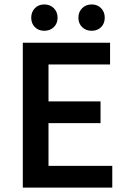

<svg xmlns="http://www.w3.org/2000/svg" viewBox="-20 -847 578 867"><path d="M83 0V-654H477V-556H199V-389H434V-291H199V-98H487V0ZM180 -708Q154 -708 137.5 -724.5Q121 -741 121 -767Q121 -793 137.5 -810Q154 -827 180 -827Q206 -827 223 -810Q240 -793 240 -767Q240 -741 223 -724.5Q206 -708 180 -708ZM394 -708Q368 -708 351 -724.5Q334 -741 334 -767Q334 -793 351 -810Q368 -827 394 -827Q420 -827 436.5 -810Q453 -793 453 -767Q453 -741 436.5 -724.5Q420 -708 394 -708Z"/></svg>

Font: Giro Semibold
Style: Regular
Weight: 600
Designer: Paul D. Hunt
Foundry: Adobe Systems Incorporated
Version: Version 1.000;PS 1.0;hotconv 1.0.88;makeotf.lib2.5.647800